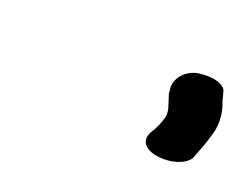

<svg xmlns="http://www.w3.org/2000/svg" viewBox="-39 -790 331 252"><g transform="rotate(20 126.5 -664.0)"><path d="M178 -690V-687L183 -671C185 -666 185 -662 185 -658C183 -648 178 -637 173 -630C157 -598 224 -595 237 -618L242 -631C246 -641 249 -651 252 -662V-663C254 -675 253 -688 248 -700L244 -715C238 -725 220 -727 203 -724C184 -719 175 -703 178 -690Z"/></g></svg>

Font: Stray Cat
Style: ExBdCnObl
Weight: 800
Version: Version 1.0